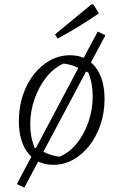

<svg xmlns="http://www.w3.org/2000/svg" viewBox="-20 -744 541 876"><path d="M168 -33 91 112 57 96 134 -50ZM223 8Q150 8 108 -45.5Q66 -99 66 -192Q66 -254 84 -308.5Q102 -363 134 -404Q166 -445 208.5 -468.5Q251 -492 300 -492Q373 -492 415 -438.5Q457 -385 457 -292Q457 -230 438.5 -175.5Q420 -121 388 -80Q356 -39 314 -15.5Q272 8 223 8ZM251 -29Q294 -46 328.5 -87.5Q363 -129 383 -186Q403 -243 403 -305Q403 -333 398 -360.5Q393 -388 383 -413Q350 -429 325.5 -439.5Q301 -450 270 -454Q226 -435 192 -392.5Q158 -350 138 -293.5Q118 -237 118 -176Q118 -147 123 -120.5Q128 -94 138 -70Q169 -56 192.5 -45Q216 -34 251 -29ZM349 -456 426 -600 461 -583 383 -437ZM134 -50 349 -456 383 -437 168 -33ZM243 -568 231 -587 397 -724H406L431 -683Q386 -652 339.5 -623.5Q293 -595 243 -568Z"/></svg>

Font: Piazzolla Thin ExtraLight
Style: Italic
Weight: 250
Italic angle: -11.3°
Version: Version 2.005